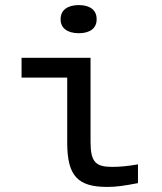

<svg xmlns="http://www.w3.org/2000/svg" viewBox="-20 -728 640 757"><path d="M423 -70C358 -70 337 -88 337 -169V-500H65V-422H245V-165C245 -33 288 9 403 9C438 9 466 5 524 -6V-80C485 -73 451 -70 423 -70ZM219 -651C219 -618 245 -597 291 -597C336 -597 361 -618 361 -651V-653C361 -687 336 -708 291 -708C245 -708 219 -687 219 -653Z"/></svg>

Font: LT Wave Mono
Style: Regular
Weight: 400
Designer: Daniel Lyons
Version: Version 2.5 (Glyphs App)